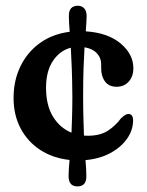

<svg xmlns="http://www.w3.org/2000/svg" viewBox="-20 -572 524 686"><path d="M277 -228.5Q277 -185.5 278 -150.8Q279 -116 280 -87.5Q287 -87 294 -87Q338 -87 365.8 -105.2Q393.5 -123.5 412 -149Q429 -165 438.5 -165Q456 -164.5 455.5 -140.5Q455 -106 433.5 -75.8Q412 -45.5 374 -25Q336 -4.5 285.5 0Q287 18 287.8 32.2Q288.5 46.5 288.5 58.5Q288.5 94 256.5 94Q225 94 225 57Q225 45.5 226 31.5Q227 17.5 228.5 -0.5Q169 -7 124 -36.2Q79 -65.5 53.8 -113Q28.5 -160.5 28.5 -222Q28.5 -284 52.8 -334.5Q77 -385 122 -417.8Q167 -450.5 229 -458.5Q227.5 -476 226.8 -490Q226 -504 226 -515.5Q226 -551.5 258.5 -551.5Q272 -551.5 280.8 -542.2Q289.5 -533 289.5 -514.5Q289.5 -503 288.5 -489.8Q287.5 -476.5 286.5 -460Q365 -455 410.8 -416.8Q456.5 -378.5 456.5 -328Q456.5 -299 440 -280.5Q423.5 -262 396.5 -262Q369.5 -262 355.5 -280.5Q341.5 -299 341.5 -328V-342Q341.5 -365.5 325.8 -382Q310 -398.5 282 -403Q280 -371 278.5 -328.2Q277 -285.5 277 -228.5ZM144.5 -258.5Q144.5 -195.5 169.5 -155Q194.5 -114.5 235.5 -98Q236.5 -124.5 237.5 -157Q238.5 -189.5 238.5 -228.5Q238 -284.5 236.5 -326.8Q235 -369 233 -401.5Q194 -391.5 169.2 -354.5Q144.5 -317.5 144.5 -258.5Z"/></svg>

Font: Fraunces 72pt SuperSoft SemiBold
Style: Regular
Weight: 600
Version: Version 1.000;[b76b70a41]